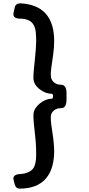

<svg xmlns="http://www.w3.org/2000/svg" viewBox="-20 -956 540 1161"><path d="M347.7 -443.8Q382.3 -443.8 382.3 -393.1V-355Q382.3 -331.5 375.2 -316.9Q368.2 -302.2 351.6 -302.2Q335 -302.2 323.7 -298.1Q312.5 -293.9 304.7 -287.1Q287.1 -271.5 287.1 -248Q287.1 -224.6 290.3 -200.4Q293.5 -176.3 297.4 -151.4Q307.6 -85 307.6 -38.8Q307.6 7.3 295.9 49.6Q284.2 91.8 258.8 122.1Q205.6 184.6 99.6 184.6Q75.7 184.6 68.8 158.2L62 131.8Q61 127 61 120.6Q61 114.3 66.2 108.6Q71.3 103 78.1 100.6Q85 98.1 92 97.4Q99.1 96.7 117.9 94.7Q136.7 92.8 155.8 83Q174.8 73.2 184.6 56.6Q198.7 30.8 198.7 -19Q198.7 -68.8 196 -97.9Q193.4 -127 190.4 -155.3L184.6 -210Q182.1 -236.8 182.1 -259.5Q182.1 -282.2 193.6 -300Q205.1 -317.9 221.7 -331.1Q256.8 -358.9 291 -358.9Q300.8 -358.9 300.8 -374Q300.8 -389.2 291 -389.2Q256.3 -389.2 221.7 -415Q182.1 -444.8 182.1 -483.9Q182.1 -507.8 184.6 -535.2L190.4 -590.8Q198.7 -671.9 198.7 -703.9Q198.7 -735.8 196.3 -761.2Q193.8 -786.6 183.6 -804.7Q162.6 -843.3 100.6 -843.3Q61 -843.3 61 -871.1Q61 -874 62 -878.9L68.8 -909.7Q74.2 -936 103.5 -936Q307.6 -924.8 307.6 -707.5Q307.6 -666.5 300.8 -620.1Q287.1 -532.2 287.1 -510.3Q287.1 -488.3 291.5 -478.3Q295.9 -468.3 303.7 -460.4Q321.3 -443.8 347.7 -443.8Z"/></svg>

Font: Capriola
Style: Regular
Weight: 400
Designer: Viktoriya Grabowska
Foundry: Viktoriya Grabowska
Version: Version 1.007